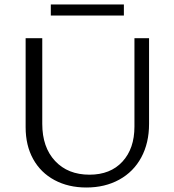

<svg xmlns="http://www.w3.org/2000/svg" viewBox="-20 -828 775 854"><path d="M94 -262V-658H168V-277Q168 -173 225 -112Q282 -51 378 -51Q471 -51 524.5 -109Q578 -167 578 -265V-658H643V-277Q643 -192 608.5 -128Q574 -64 510.5 -29Q447 6 364 6Q284 6 222.5 -27Q161 -60 127.5 -120.5Q94 -181 94 -262ZM206 -808H531V-759H206Z"/></svg>

Font: Ysabeau
Style: Regular
Weight: 400
Designer: Christian Thalmann (Catharsis Fonts)
Version: Version 0.003